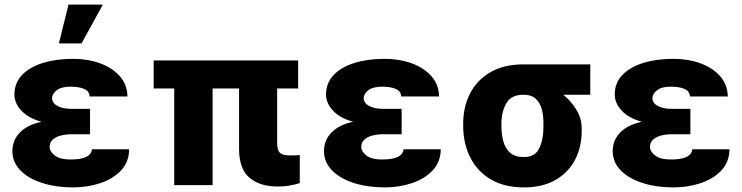

<svg xmlns="http://www.w3.org/2000/svg" viewBox="-20 -810 3246 840"><path d="M373.9 -286.2V-222.7H292.6Q269.9 -222.7 248 -217.5Q226.2 -212.4 211.8 -200.1Q197.4 -187.9 197.1 -166.9Q197.8 -146.3 220.3 -129.3Q242.9 -112.2 288 -112.2Q335.6 -112.2 358.1 -123.9Q380.7 -135.7 382.1 -157H545.1Q544.4 -100.9 508.9 -63.7Q473.4 -26.6 417.6 -8.3Q361.9 9.9 299.7 9.9Q225.5 9.9 165.3 -9.2Q105.1 -28.4 69.8 -64.1Q34.4 -99.8 34.1 -148.8Q34.4 -196.4 66.6 -229.9Q98.7 -263.5 161.6 -277.3Q104.8 -293 74 -325.5Q43.3 -358 43 -396.7Q43.3 -447.1 76.5 -481.9Q109.7 -516.7 167.6 -534.6Q225.5 -552.6 299.4 -552.6Q364.3 -552.6 418 -533Q471.6 -513.5 504.1 -476.7Q536.6 -440 537.6 -388.1H372.2Q370.7 -411.6 347.7 -421.2Q324.6 -430.8 289.1 -430.8Q247.9 -430.8 228 -415.1Q208.1 -399.5 207.7 -380.7Q208.1 -359.4 231 -346.6Q253.9 -333.8 292.6 -333.8H373.9ZM237.6 -620 279.8 -789.8H430L336.6 -620Z M1284.4 -545.5V-422.9H1192.5V-182.5Q1192.8 -152 1205.3 -141Q1217.7 -130 1248.9 -130Q1261.7 -130 1272.4 -130.5Q1283 -131 1291.5 -131.4V-8.9Q1270.2 -2.1 1246.1 2Q1221.9 6 1195.3 6Q1116.5 6 1071.2 -32.7Q1025.9 -71.4 1025.9 -158.7V-422.9H910.2V0H742.2V-422.9H652.3V-545.5Z M1737.2 -286.2V-222.7H1655.9Q1633.2 -222.7 1611.3 -217.5Q1589.5 -212.4 1575.1 -200.1Q1560.7 -187.9 1560.4 -166.9Q1561.1 -146.3 1583.6 -129.3Q1606.2 -112.2 1651.3 -112.2Q1698.9 -112.2 1721.4 -123.9Q1744 -135.7 1745.4 -157H1908.4Q1907.7 -100.9 1872.2 -63.7Q1836.6 -26.6 1780.9 -8.3Q1725.1 9.9 1663 9.9Q1588.8 9.9 1528.6 -9.2Q1468.4 -28.4 1433.1 -64.1Q1397.7 -99.8 1397.4 -148.8Q1397.7 -196.4 1429.9 -229.9Q1462 -263.5 1524.9 -277.3Q1468 -293 1437.3 -325.5Q1406.6 -358 1406.2 -396.7Q1406.6 -447.1 1439.8 -481.9Q1473 -516.7 1530.9 -534.6Q1588.8 -552.6 1662.6 -552.6Q1727.6 -552.6 1781.2 -533Q1834.9 -513.5 1867.4 -476.7Q1899.9 -440 1900.9 -388.1H1735.4Q1734 -411.6 1710.9 -421.2Q1687.9 -430.8 1652.3 -430.8Q1611.2 -430.8 1591.3 -415.1Q1571.4 -399.5 1571 -380.7Q1571.4 -359.4 1594.3 -346.6Q1617.2 -333.8 1655.9 -333.8H1737.2Z M2006.4 -258.5V-269.9Q2006.7 -343.8 2037.1 -402.2Q2067.5 -460.6 2126.2 -494.5Q2185 -528.4 2270.6 -528.4H2562.5V-395.6H2444.2Q2478.3 -368.3 2501.6 -329.9Q2524.9 -291.5 2524.9 -248.6V-238.6Q2525.2 -166.9 2495.6 -110.6Q2465.9 -54.3 2409.4 -22.2Q2353 9.9 2272 9.9Q2186.4 9.9 2127.1 -25.2Q2067.8 -60.4 2037.3 -121.3Q2006.7 -182.2 2006.4 -258.5ZM2173.7 -269.9V-258.5Q2174 -220.5 2182.7 -189.8Q2191.4 -159.1 2212.7 -141Q2234 -122.9 2272 -122.9Q2321.7 -122.9 2339.8 -162.3Q2358 -201.7 2357.6 -258.5V-269.9Q2358 -304 2350.1 -332.6Q2342.3 -361.2 2323.3 -378.4Q2304.3 -395.6 2270.6 -395.6Q2216.3 -395.6 2195.1 -358.3Q2174 -321 2173.7 -269.9Z M3000.4 -286.2V-222.7H2919Q2896.3 -222.7 2874.5 -217.5Q2852.6 -212.4 2838.2 -200.1Q2823.9 -187.9 2823.5 -166.9Q2824.2 -146.3 2846.8 -129.3Q2869.3 -112.2 2914.4 -112.2Q2962 -112.2 2984.6 -123.9Q3007.1 -135.7 3008.5 -157H3171.5Q3170.8 -100.9 3135.3 -63.7Q3099.8 -26.6 3044 -8.3Q2988.3 9.9 2926.1 9.9Q2851.9 9.9 2791.7 -9.2Q2731.5 -28.4 2696.2 -64.1Q2660.9 -99.8 2660.5 -148.8Q2660.9 -196.4 2693 -229.9Q2725.1 -263.5 2788 -277.3Q2731.2 -293 2700.5 -325.5Q2669.7 -358 2669.4 -396.7Q2669.7 -447.1 2702.9 -481.9Q2736.2 -516.7 2794 -534.6Q2851.9 -552.6 2925.8 -552.6Q2990.8 -552.6 3044.4 -533Q3098 -513.5 3130.5 -476.7Q3163 -440 3164.1 -388.1H2998.6Q2997.2 -411.6 2974.1 -421.2Q2951 -430.8 2915.5 -430.8Q2874.3 -430.8 2854.4 -415.1Q2834.5 -399.5 2834.2 -380.7Q2834.5 -359.4 2857.4 -346.6Q2880.3 -333.8 2919 -333.8H3000.4Z"/></svg>

Font: Inter UI Extra Bold
Style: Regular
Weight: 800
Designer: Rasmus Andersson
Foundry: rsms
Version: 3.2;8d6f07862